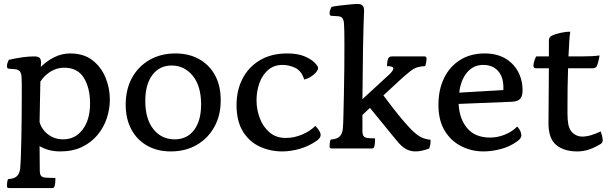

<svg xmlns="http://www.w3.org/2000/svg" viewBox="-20 -830 3070 970"><path d="M25 120Q15 120 15 110Q15 106 16 93.5Q17 81 21 75Q53 73 66.5 59Q80 45 82 20Q84 0 85.5 -41.5Q87 -83 88 -136Q89 -189 89.5 -243.5Q90 -298 90 -345Q90 -376 90 -401Q90 -426 89 -441Q87 -477 59 -480L25 -483Q15 -483 15 -496Q15 -510 25 -528Q66 -537 96 -541Q126 -545 154 -545Q174 -545 181.5 -536Q189 -527 187 -505Q187 -499 186 -492Q215 -521 253.5 -540.5Q292 -560 334 -560Q402 -560 446 -526.5Q490 -493 512.5 -439.5Q535 -386 535 -327Q535 -279 519.5 -232.5Q504 -186 472.5 -148Q441 -110 394 -87.5Q347 -65 285 -65Q254 -65 227.5 -72Q201 -79 180 -92Q180 -59 180.5 -29Q181 1 181 30Q181 49 186.5 57Q192 65 206 67Q212 68 231 68.5Q250 69 260 69Q260 96 256 110Q253 120 245 120ZM180 -213Q191 -175 223.5 -150.5Q256 -126 299 -126Q360 -126 397.5 -175.5Q435 -225 435 -307Q435 -386 403.5 -437Q372 -488 304 -488Q268 -488 236.5 -469Q205 -450 184 -418Q183 -376 182 -323.5Q181 -271 180 -213Z M843 -65Q775 -65 723.5 -94Q672 -123 643.5 -176.5Q615 -230 615 -301Q615 -378 646.5 -436Q678 -494 735 -527Q792 -560 866 -560Q935 -560 986.5 -531Q1038 -502 1066.5 -449.5Q1095 -397 1095 -326Q1096 -250 1064 -191Q1032 -132 975 -98.5Q918 -65 843 -65ZM862 -126Q925 -126 960.5 -173Q996 -220 996 -302Q996 -396 953.5 -447.5Q911 -499 847 -499Q786 -499 750 -451.5Q714 -404 714 -320Q714 -229 755 -177.5Q796 -126 862 -126Z M1407 -65Q1344 -65 1291 -90Q1238 -115 1206.5 -167Q1175 -219 1175 -299Q1175 -374 1205.5 -433Q1236 -492 1293.5 -526Q1351 -560 1431 -560Q1485 -560 1519.5 -545Q1554 -530 1570.5 -512.5Q1587 -495 1587 -487Q1587 -477 1576.5 -464.5Q1566 -452 1550 -442Q1534 -432 1517 -428Q1503 -472 1472 -487Q1441 -502 1407 -502Q1364 -502 1334.5 -476.5Q1305 -451 1290.5 -410Q1276 -369 1276 -324Q1276 -277 1292.5 -233Q1309 -189 1342 -161Q1375 -133 1424 -133Q1466 -133 1507 -150.5Q1548 -168 1573 -194Q1583 -184 1591.5 -171Q1600 -158 1600 -148Q1600 -133 1580 -119Q1540 -91 1494 -78Q1448 -65 1407 -65Z M2079 -65Q2052 -65 2029.5 -78Q2007 -91 1983 -121L1849 -285L1811 -249V-170Q1811 -151 1816.5 -143Q1822 -135 1836 -133Q1852 -131 1875 -131Q1875 -104 1871 -90Q1868 -80 1860 -80H1655Q1645 -80 1645 -90Q1645 -94 1646 -106.5Q1647 -119 1651 -125Q1683 -127 1696.5 -141Q1710 -155 1712 -180Q1714 -199 1715 -247Q1716 -295 1717.5 -357.5Q1719 -420 1719.5 -485Q1720 -550 1720 -603Q1720 -641 1719.5 -669.5Q1719 -698 1718 -710Q1717 -727 1710.5 -737Q1704 -747 1688 -748L1655 -750Q1645 -750 1645 -763Q1645 -777 1655 -795Q1670 -799 1696.5 -802Q1723 -805 1748.5 -807.5Q1774 -810 1786 -810Q1806 -810 1813.5 -800Q1821 -790 1819 -765Q1818 -743 1816.5 -695.5Q1815 -648 1814 -586Q1813 -524 1812.5 -456.5Q1812 -389 1811 -329L1949 -456Q1967 -474 1967 -484Q1967 -496 1935 -496Q1935 -504 1936.5 -515.5Q1938 -527 1941 -534Q1946 -545 1960 -545H2125Q2135 -545 2135 -533Q2135 -526 2133 -515Q2131 -504 2128 -496Q2105 -495 2088.5 -490Q2072 -485 2052.5 -470Q2033 -455 1999 -424L1917 -348Q1972 -274 2008.5 -230.5Q2045 -187 2069.5 -164.5Q2094 -142 2113.5 -134Q2133 -126 2155 -124Q2156 -111 2154 -101Q2152 -91 2149 -80Q2109 -65 2079 -65Z M2297 -305Q2301 -228 2341 -181.5Q2381 -135 2456 -135Q2494 -135 2531 -150Q2568 -165 2593 -191Q2614 -168 2614 -145Q2613 -130 2593 -116Q2556 -89 2510 -77Q2464 -65 2423 -65Q2362 -65 2310 -91.5Q2258 -118 2226.5 -170Q2195 -222 2195 -300Q2195 -377 2223.5 -435.5Q2252 -494 2304.5 -527Q2357 -560 2429 -560Q2488 -560 2530.5 -536Q2573 -512 2596.5 -469.5Q2620 -427 2620 -373Q2620 -345 2608.5 -331.5Q2597 -318 2569 -316ZM2421 -502Q2372 -502 2340 -464.5Q2308 -427 2300 -362L2523 -375Q2526 -436 2498.5 -469Q2471 -502 2421 -502Z M2896 -65Q2829 -65 2789.5 -98Q2750 -131 2751 -211L2753 -485H2688Q2675 -485 2675 -498Q2675 -509 2680 -524Q2685 -539 2689 -545H2753V-625Q2753 -643 2768 -650Q2784 -658 2811.5 -664Q2839 -670 2861 -670Q2858 -654 2856 -620.5Q2854 -587 2852 -545H2918Q2977 -545 3009 -550Q3004 -517 2995 -496Q2990 -485 2972 -485H2850Q2848 -435 2847.5 -385Q2847 -335 2847 -295Q2847 -274 2847 -256.5Q2847 -239 2848 -226Q2851 -180 2872 -160Q2893 -140 2921 -140Q2942 -140 2964.5 -146.5Q2987 -153 3015 -166Q3018 -157 3021.5 -144Q3025 -131 3025 -121Q3025 -110 3015 -103Q2984 -84 2955.5 -74.5Q2927 -65 2896 -65Z"/></svg>

Font: Gowun Batang
Style: Bold
Weight: 700
Designer: Yanghee Ryu
Foundry: Yanghee Ryu
Version: Version 2.000